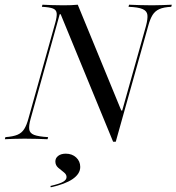

<svg xmlns="http://www.w3.org/2000/svg" viewBox="-39 -591 749 815"><path d="M441.1 10.5 218.5 -530.6H214.5L91.1 -87.1Q83.1 -58.9 85.1 -42.3Q87.1 -25.8 105.6 -18.5Q124.2 -11.3 165.3 -8.9L162.9 0Q144.4 -0.8 118.1 -1.6Q91.9 -2.4 65.3 -2.4Q41.1 -2.4 18.5 -1.6Q-4 -0.8 -18.5 0L-16.1 -8.9Q16.9 -11.3 35.1 -19Q53.2 -26.6 63.7 -43.1Q74.2 -59.7 81.5 -87.1L195.2 -492.7Q203.2 -521 201.6 -535.1Q200 -549.2 185.9 -554.8Q171.8 -560.5 138.7 -562.1L141.1 -571Q156.5 -570.2 180.2 -569.4Q204 -568.5 229.8 -568.5Q266.1 -568.5 291.1 -571L475.8 -121.8H479.8L580.6 -480.6Q588.7 -511.3 586.7 -527.8Q584.7 -544.4 566.5 -552.4Q548.4 -560.5 506.5 -562.1L508.9 -571Q525 -570.2 552.8 -569.4Q580.6 -568.5 607.3 -568.5Q627.4 -568.5 650 -569.4Q672.6 -570.2 690.3 -571L687.9 -562.1Q655.6 -560.5 637.5 -552.4Q619.4 -544.4 608.9 -527.8Q598.4 -511.3 590.3 -481.5L452.4 10.5ZM176.6 204 175 198.4Q216.1 188.7 229.8 180.2Q243.5 171.8 243.5 160.5Q243.5 149.2 231.9 140.3Q220.2 131.5 208.1 121Q196 110.5 196 94.4Q196 79.8 208.1 70.6Q220.2 61.3 240.3 61.3Q266.9 61.3 284.3 77.4Q301.6 93.5 301.6 117.7Q301.6 146.8 269.4 169Q237.1 191.1 176.6 204Z"/></svg>

Font: Playfair 144pt
Style: Italic
Weight: 400
Italic angle: -15.6°
Designer: Claus Eggers Sørensen
Foundry: Claus Eggers Sørensen
Version: Version 2.001;gftools[0.9.30]